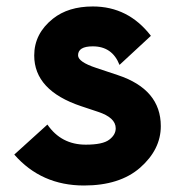

<svg xmlns="http://www.w3.org/2000/svg" viewBox="-20 -567 554 597"><path d="M241.2 9.8Q108.4 9.8 24.4 -86.4L127.4 -179.7Q170.4 -117.2 246.6 -117.2Q299.8 -117.2 319.8 -132.8Q339.8 -147.9 339.8 -168Q339.8 -201.2 285.2 -219.2L232.4 -236.8Q86.4 -285.6 86.4 -394.5Q86.4 -462.4 144.5 -508.8Q192.4 -546.9 268.6 -546.9Q378.9 -546.9 449.2 -455.6L351.6 -365.2Q329.1 -422.9 268.6 -422.9Q222.7 -422.9 222.7 -395Q222.7 -374.5 278.8 -356L346.2 -333.5Q480 -289.1 480 -174.8Q480 -102.1 415.5 -45.4Q352.1 9.8 241.2 9.8Z"/></svg>

Font: Newest Shape
Style: Bold
Weight: 700
Designer: Wojciech Kalinowski "wmk69" (wmk69@o2.pl)
Foundry: Wojciech Kalinowski "wmk69" (wmk69@o2.pl)
Version: Version 1.0.0; 2022-02-24